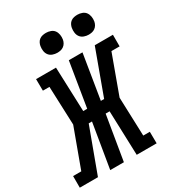

<svg xmlns="http://www.w3.org/2000/svg" viewBox="-251 -1088 1111 1218"><g transform="rotate(-30 304.5 -479.0)"><path d="M104 0H-29V-85H31L135 -368L124 -650H76L75 -735H221L233 -410H262L315 -735H415L362 -410H386L505 -735H638V-650H578L475 -368L485 -85H533L534 0H388L377 -325H348L294 0H194L248 -325H224ZM506 -812Q489 -812 472.5 -818Q456 -824 446 -837Q436 -850 433.5 -867.5Q431 -885 434 -903Q436 -915 442 -926.5Q448 -938 458.5 -945.5Q469 -953 481.5 -955.5Q494 -958 506 -958Q523 -958 539.5 -952Q556 -946 565.5 -933Q575 -920 578 -902.5Q581 -885 578 -867Q576 -855 569.5 -843.5Q563 -832 552.5 -824.5Q542 -817 530 -814.5Q518 -812 506 -812ZM276 -812Q259 -812 242.5 -818Q226 -824 216 -837Q206 -850 203.5 -867.5Q201 -885 204 -903Q206 -915 212 -926.5Q218 -938 228.5 -945.5Q239 -953 251.5 -955.5Q264 -958 276 -958Q293 -958 309.5 -952Q326 -946 335.5 -933Q345 -920 348 -902.5Q351 -885 348 -867Q346 -855 339.5 -843.5Q333 -832 322.5 -824.5Q312 -817 300 -814.5Q288 -812 276 -812Z"/></g></svg>

Font: Iosevka HT Extended
Style: Bold Italic
Weight: 700
Width: 7
Italic angle: -9°
Monospace: yes
Designer: Belleve Invis
Foundry: Belleve Invis
Version: Version 32.3.0; ttfautohint (v1.8.4)